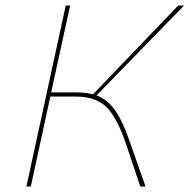

<svg xmlns="http://www.w3.org/2000/svg" viewBox="-20 -678 689 698"><path d="M331 -331Q371 -316 398.5 -277Q426 -238 451 -165L509 0H490L436 -161Q403 -255 364.5 -291Q326 -327 254 -327H163L92 0H76L219 -658H235L166 -342H258Q293 -342 318 -335L628 -658H649Z"/></svg>

Font: EauTest Thin
Style: Italic
Weight: 250
Italic angle: -12°
Designer: Christian Thalmann (Catharsis Fonts)
Version: Version 0.001;PS 000.001;hotconv 1.0.88;makeotf.lib2.5.64775